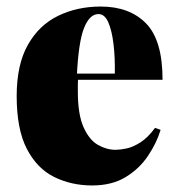

<svg xmlns="http://www.w3.org/2000/svg" viewBox="-20 -553 543 587"><path d="M288 -533Q376 -533 426.5 -481.5Q477 -430 477 -309H164L162 -328H331Q332 -377 327 -418.5Q322 -460 311 -485Q300 -510 281 -510Q254 -510 237 -467.5Q220 -425 215 -322L219 -314Q218 -304 218 -294Q218 -284 218 -273Q218 -203 235.5 -164Q253 -125 279.5 -110Q306 -95 333 -95Q347 -95 366.5 -99Q386 -103 409 -117.5Q432 -132 454 -162L471 -156Q459 -116 432.5 -76.5Q406 -37 364 -11.5Q322 14 262 14Q198 14 145.5 -12Q93 -38 62 -98Q31 -158 31 -259Q31 -355 65 -415.5Q99 -476 157.5 -504.5Q216 -533 288 -533Z"/></svg>

Font: Playfair Display Black
Style: Regular
Weight: 900
Designer: Claus Eggers Sørensen
Foundry: Claus Eggers Sørensen
Version: Version 1.203